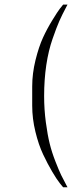

<svg xmlns="http://www.w3.org/2000/svg" viewBox="-20 -670 325 818"><path d="M267.6 127.9Q267.6 127.9 249 127.9L235.4 111.3Q221.7 94.2 202.4 61.5Q183.1 28.8 163.8 -12Q144.5 -52.7 130.9 -108.6Q117.2 -164.6 117.2 -219.7V-301.8Q117.2 -356.9 131.3 -414.1Q145.5 -471.2 163.1 -509.5Q180.7 -547.9 203.4 -584.7Q226.1 -621.6 234.9 -632.8Q243.7 -644 249 -650.4H267.6Q266.1 -647 262.2 -640.1Q244.1 -606 232.7 -580.1Q221.2 -554.2 203.9 -504.4Q186.5 -454.6 177.2 -392.6Q168 -330.6 168 -260.7Q168 -203.6 175.3 -149.2Q182.6 -94.7 191.7 -58.1Q200.7 -21.5 216.3 18.3Q231.9 58.1 240.5 75.7Q249 93.3 263.2 119.6Q266.1 125.5 267.6 127.9Z"/></svg>

Font: Buda
Style: light
Weight: 400
Version: Version 1.002